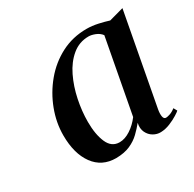

<svg xmlns="http://www.w3.org/2000/svg" viewBox="-105 -904 654 648"><g transform="rotate(-30 222.5 -580.0)"><path d="M378.5 -438.5Q375.5 -422 377.5 -411Q379.5 -400 388 -400Q393 -400 403.2 -403.2Q413.5 -406.5 425 -415.5L432.5 -402Q430 -399 416.5 -390.5Q403 -382 384.8 -374.5Q366.5 -367 348.5 -366.5Q333.5 -366 319.8 -374Q306 -382 298.8 -397.2Q291.5 -412.5 296 -433Q283.5 -417.5 267.5 -402Q251.5 -386.5 229 -376.5Q206.5 -366.5 174 -366Q119 -366 88.2 -408.2Q57.5 -450.5 57.5 -521.5Q57.5 -571 75.8 -619.2Q94 -667.5 127 -707.2Q160 -747 205.2 -770.5Q250.5 -794 304.5 -794Q326 -794 348.8 -789Q371.5 -784 388.5 -778.5L445 -794ZM346.5 -745.5Q338 -757 323.5 -762.8Q309 -768.5 298 -768.5Q261.5 -768.5 233.8 -745.5Q206 -722.5 188 -685.2Q170 -648 161 -604.5Q152 -561 152 -519.5Q152 -470.5 166 -438.5Q180 -406.5 211 -406.5Q232 -406.5 254 -421Q276 -435.5 292.5 -457.5Z"/></g></svg>

Font: Merriweather 120pt Medium
Style: Italic
Weight: 500
Italic angle: -7.8°
Version: Version 2.101